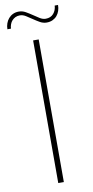

<svg xmlns="http://www.w3.org/2000/svg" viewBox="-97 -892 452 932"><g transform="rotate(-10 129.0 -426.5)"><path d="M139 0H111.5V-703H139ZM190.5 -796Q215 -796 229 -812.2Q243 -828.5 244 -851.5H260.5Q260.5 -836.5 256 -823Q251.5 -809.5 242.8 -799.2Q234 -789 221.2 -783Q208.5 -777 192 -777Q174.5 -777 158.8 -786Q143 -795 127.8 -805.5Q112.5 -816 98 -825Q83.5 -834 69 -834Q57 -834 47.2 -829.5Q37.5 -825 30.5 -817.2Q23.5 -809.5 19.8 -799.2Q16 -789 15.5 -778H-2Q-2 -793 2.8 -806.5Q7.5 -820 16.5 -830.5Q25.5 -841 38.2 -847Q51 -853 67 -853Q84.5 -853 100.5 -844Q116.5 -835 131.8 -824.5Q147 -814 161.5 -805Q176 -796 190.5 -796Z"/></g></svg>

Font: Lato ExtraLight
Style: Regular
Weight: 275
Designer: Lukasz Dziedzic with Adam Twardoch and Botio Nikoltchev
Foundry: tyPoland Lukasz Dziedzic
Version: Version 2.015; 2015-08-06; http://www.latofonts.com/